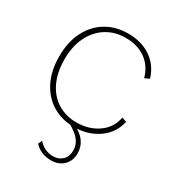

<svg xmlns="http://www.w3.org/2000/svg" viewBox="-172 -614 845 923"><g transform="rotate(30 250.0 -153.0)"><path d="M269 -510Q344 -510 396 -474.5Q448 -439 468 -374L442 -362Q426 -421 381 -453.5Q336 -486 269 -486Q210 -486 164 -457.5Q118 -429 91.5 -376Q65 -323 65 -250Q65 -177 90.5 -124Q116 -71 161.5 -43Q207 -15 266 -15Q334 -15 384.5 -50Q435 -85 446 -146L472 -137Q457 -69 400 -29.5Q343 10 267 10Q200 10 148 -21Q96 -52 66 -110.5Q36 -169 36 -250Q36 -331 66.5 -389.5Q97 -448 149.5 -479Q202 -510 269 -510ZM226 -3 251 -8Q303 16 324.5 45Q346 74 346 111Q346 153 319.5 178.5Q293 204 252 204Q193 204 158 165L168 144Q202 182 250 182Q281 182 301 162.5Q321 143 321 109Q321 78 301 52.5Q281 27 226 -3Z"/></g></svg>

Font: Prodigy Sans ExtraLight
Style: Regular
Weight: 200
Designer: Wei Huang
Foundry: Wei Huang
Version: Version 1.003; ttfautohint (v1.8.3)